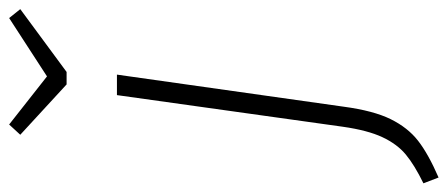

<svg xmlns="http://www.w3.org/2000/svg" viewBox="-358 -498 1004 431"><g transform="rotate(-90 144.5 -282.0)"><path d="M-51 166Q-10 146 13.5 126.5Q37 107 52.5 74Q68 41 76 -15L147 -522H193L121 -13Q112 54 93 92.5Q74 131 44.5 154Q15 177 -38 200ZM320 -764 340 -739 199 -635H171L58 -739L81 -764L189 -679Z"/></g></svg>

Font: Fira Sans ExtraLight
Style: Italic
Weight: 275
Italic angle: -8°
Designer: Carrois Corporate & Edenspiekermann AG
Foundry: Carrois Corporate GbR & Edenspiekermann AG
Version: Version 4.203